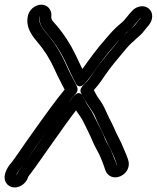

<svg xmlns="http://www.w3.org/2000/svg" viewBox="-25 -728 673 823"><path d="M152 -708C125 -708 98 -685 94 -657L93 -651C88 -617 104 -584 132 -552C163 -516 188 -477 207 -435C222 -401 237 -374 252 -344C222 -309 168 -235 89 -123C68 -93 44 -57 25 -32C5 -11 -17 29 2 57C9 67 19 73 31 75C59 79 87 58 95 33C96 30 97 28 99 25C108 15 137 -26 196 -110C239 -171 273 -219 301 -255C304 -250 310 -241 316 -233C332 -211 339 -191 350 -170C366 -140 375 -111 392 -82C404 -62 417 -27 424 -6L428 5C436 25 461 41 492 27C517 16 535 -13 524 -44C515 -71 503 -94 495 -115C491 -124 477 -150 473 -159L461 -186C456 -198 449 -210 444 -220C431 -245 423 -271 405 -296C388 -319 388 -322 377 -342C391 -357 403 -372 421 -399C449 -441 483 -480 513 -516C539 -547 538 -541 560 -563L576 -577C590 -590 598 -604 611 -618C632 -642 633 -674 613 -691C592 -709 559 -702 541 -681C523 -663 515 -646 492 -627C465 -605 452 -589 431 -565C386 -514 361 -478 328 -432C320 -449 309 -471 298 -495C278 -537 250 -581 214 -623C203 -636 198 -637 194 -655L195 -657C199 -685 179 -708 152 -708ZM534 -602C550 -617 565 -638 577 -652L578 -651C578 -650 577 -650 576 -649C565 -637 558 -623 546 -613ZM526 -596C521 -590 516 -586 511 -582C500 -574 490 -562 476 -544C445 -506 409 -466 380 -423C365 -400 353 -384 347 -378C335 -365 311 -348 323 -328C330 -316 336 -306 339 -299C348 -281 375 -248 383 -228C393 -202 403 -185 414 -161L427 -133C444 -93 460 -73 474 -28L477 -18C476 -18 476 -19 476 -19C468 -43 465 -46 455 -73C447 -94 432 -115 425 -133C417 -155 406 -177 395 -197C383 -219 374 -243 358 -266C341 -290 342 -294 331 -314C331 -314 318 -347 290 -315C258 -278 213 -218 155 -135C100 -56 66 -9 63 -5C53 7 49 14 46 25V26C46 13 53 7 61 -3C81 -28 107 -68 129 -99C219 -226 278 -304 300 -327C308 -335 309 -347 306 -354C304 -361 298 -371 287 -392C276 -412 265 -435 254 -460C233 -506 206 -549 172 -588C147 -617 141 -639 143 -651L144 -657V-658C144 -657 145 -657 145 -657L144 -651V-643C149 -617 159 -605 174 -587C208 -547 234 -508 252 -470C271 -429 286 -396 299 -372C299 -372 311 -341 339 -371C352 -385 368 -406 389 -436C408 -464 434 -497 467 -535C488 -559 499 -573 526 -596Z"/></svg>

Font: AppleStorm
Style: CBoIta
Weight: 400
Foundry: Cannot Into Space Fonts
Version: Version 1.01